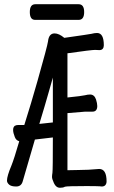

<svg xmlns="http://www.w3.org/2000/svg" viewBox="-20 -872 540 908"><path d="M235 -6Q226 -26 226 -35Q226 -44 228 -55Q230 -70 230 -222L145 -212L87 -13Q80 10 56.5 10Q33 10 23 1Q13 -8 13 -18Q13 -39 34 -89Q47 -121 71 -204Q56 -208 50 -224Q42 -244 42 -257.5Q42 -271 50 -277Q57 -281 67 -281H95Q127 -382 157 -488Q204 -654 207 -676Q211 -714 238 -714Q259 -714 284 -693Q404 -710 412 -712Q427 -716 439 -716Q471 -716 471 -658Q471 -648 466 -641.5Q461 -635 449 -635Q449 -635 430 -636Q412 -636 299 -620V-411Q368 -418 381.5 -421.5Q395 -425 406 -425Q426 -425 434 -402Q440 -383 440 -370.5Q440 -358 434.5 -351Q429 -344 417 -344H383L299 -337V-67L350 -68Q397 -68 449 -73Q484 -73 484 -14Q484 -4 478.5 3Q473 10 461 10Q460 10 451 9Q437 8 387 8Q298 8 287 11Q279 16 264 16Q245 16 235 -6ZM230 -505Q224 -485 209 -431.5Q194 -378 166 -286L230 -293ZM352 -778H146Q121 -778 121 -815Q121 -852 147 -852H352Q378 -852 378 -815Q378 -778 352 -778Z"/></svg>

Font: Moon Stars Kai HW
Style: Bold
Weight: 700
Designer: GuiWonder
Version: Version 1.101